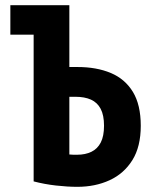

<svg xmlns="http://www.w3.org/2000/svg" viewBox="-20 -713 600 742"><path d="M279 9Q241 9 196.5 4Q152 -1 110 -12V-579H20V-693H248V-454Q256 -454 264 -454Q272 -454 280 -454Q353 -454 408 -431Q463 -408 493.5 -358Q524 -308 524 -227Q524 -146 491.5 -94Q459 -42 403.5 -16.5Q348 9 279 9ZM278 -115Q310 -115 333.5 -126.5Q357 -138 369.5 -162.5Q382 -187 382 -227Q382 -268 369 -292.5Q356 -317 331.5 -328Q307 -339 271 -339Q267 -339 263 -339Q259 -339 255.5 -339Q252 -339 248 -339V-116Q256 -115 263.5 -115Q271 -115 278 -115Z"/></svg>

Font: Ubuntu Sans Mono
Style: Regular
Weight: 400
Monospace: yes
Designer: Dalton Maag Ltd
Foundry: Dalton Maag Ltd
Version: Version 1.006